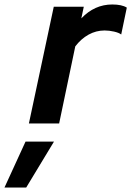

<svg xmlns="http://www.w3.org/2000/svg" viewBox="-132 -551 586 857"><path d="M-3 0 108 -521H242L231 -469Q290 -531 369 -531Q412 -531 434 -517L409 -397Q399 -405 377 -410Q355 -415 335 -415Q297 -415 263.5 -396.5Q230 -378 204 -344L132 0ZM-112 286 -18 81H109L-15 286Z"/></svg>

Font: Red Hat Display
Style: Bold Italic
Weight: 700
Italic angle: -12°
Designer: Pentagram, MCKL
Foundry: Pentagram, MCKL
Version: Version 1.023; ttfautohint (v1.8.3)